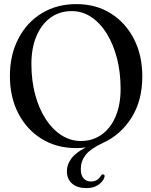

<svg xmlns="http://www.w3.org/2000/svg" viewBox="-20 -730 756 960"><path d="M362 -709.5Q459.5 -709.5 533.8 -663Q608 -616.5 649.8 -535Q691.5 -453.5 691.5 -348Q691.5 -226.5 637.2 -141Q583 -55.5 496.5 -16.5Q431.5 14 407.8 45.2Q384 76.5 384 115Q384 146.5 398 162Q412 177.5 434.5 177.5Q468.5 177.5 484.5 148.5Q490.5 140.5 496.5 142Q506.5 144.5 501.5 158Q495 178 471.5 194.2Q448 210.5 412.5 210.5Q366.5 210.5 340.5 188Q314.5 165.5 314.5 126Q314.5 93 336.5 63Q358.5 33 409 7Q384 10.5 361.5 10.5Q263 10.5 188.2 -35.8Q113.5 -82 71.5 -163.2Q29.5 -244.5 29.5 -349.5Q29.5 -455 71.5 -536.2Q113.5 -617.5 188.5 -663.5Q263.5 -709.5 362 -709.5ZM583 -286.5Q583 -368.5 564.8 -439Q546.5 -509.5 513.5 -562.5Q480.5 -615.5 436 -645Q391.5 -674.5 339 -674.5Q278 -674.5 232.8 -641.8Q187.5 -609 162.2 -549.5Q137 -490 137 -410.5Q137 -327 156 -256.5Q175 -186 208.8 -134.2Q242.5 -82.5 287.5 -53.8Q332.5 -25 384.5 -25Q442.5 -25 487.2 -56.2Q532 -87.5 557.5 -146.2Q583 -205 583 -286.5Z"/></svg>

Font: Fraunces 144pt S050
Style: Regular
Weight: 400
Version: Version 1.000; ttfautohint (v1.8.3)